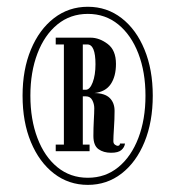

<svg xmlns="http://www.w3.org/2000/svg" viewBox="-20 -726 503 553"><path d="M233 -193.5Q178 -193.5 135.5 -226.2Q93 -259 69 -316.8Q45 -374.5 45 -450.5Q45 -525.5 69 -583.2Q93 -641 135.5 -673.8Q178 -706.5 233 -706.5Q288 -706.5 330.2 -673.8Q372.5 -641 396.2 -583.2Q420 -525.5 420 -450.5Q420 -375 396.2 -317Q372.5 -259 330.2 -226.2Q288 -193.5 233 -193.5ZM233 -214Q283.5 -214 320.8 -244.5Q358 -275 378.5 -328.5Q399 -382 399 -450.5Q399 -518.5 378.5 -571.8Q358 -625 320.8 -655.5Q283.5 -686 233 -686Q182.5 -686 145.2 -655.5Q108 -625 87.8 -571.8Q67.5 -518.5 67.5 -450.5Q67.5 -382 87.8 -328.5Q108 -275 145.2 -244.5Q182.5 -214 233 -214ZM300 -286Q278 -286 263.5 -296.5Q249 -307 249 -334.5Q249 -357 250.2 -379Q251.5 -401 251.5 -414.5Q251.5 -426.5 245.8 -437.5Q240 -448.5 227.5 -448.5H218.5V-309.5H238V-290.5H140.5V-309.5H164V-598H140.5V-617.5H241Q266 -617.5 290 -599.5Q314 -581.5 314 -542Q314 -506 299 -483.8Q284 -461.5 252 -458Q282 -457.5 296 -443.8Q310 -430 310 -406.5Q310 -382.5 308.2 -357Q306.5 -331.5 306.5 -319.5Q306.5 -312.5 311.2 -309.2Q316 -306 318.5 -306Q325.5 -306 325.5 -312.5H340Q338.5 -301.5 329.5 -293.8Q320.5 -286 300 -286ZM218.5 -467.5H227Q239 -467.5 247 -488.8Q255 -510 255 -541Q255 -598 231.5 -598H218.5Z"/></svg>

Font: Imbue 50pt ExtraBold
Style: Regular
Weight: 800
Designer: Tyler Finck
Foundry: Etcetera Type Company
Version: Version 1.102; ttfautohint (v1.8.3)